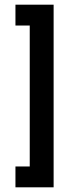

<svg xmlns="http://www.w3.org/2000/svg" viewBox="-20 -760 332 820"><path d="M46 40V-49H107V-651H46V-740H209V40Z"/></svg>

Font: IngvarSans
Style: Regular
Weight: 600
Version: Version 3.000